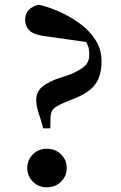

<svg xmlns="http://www.w3.org/2000/svg" viewBox="-20 -782 513 817"><path d="M179 15Q144 15 120 -9Q96 -33 96 -67Q96 -101 120 -125Q144 -149 179 -149Q216 -149 240 -125Q264 -101 264 -67Q264 -33 240 -9Q216 15 179 15ZM412 -522Q412 -459 386 -424Q360 -389 304 -366L255 -346Q220 -331 208.5 -320Q197 -309 195 -286L194 -236H164L152 -277Q143 -304 138.5 -321.5Q134 -339 134 -355Q134 -387 153.5 -407Q173 -427 218 -445L281 -466Q326 -486 343.5 -504Q361 -522 360 -554Q360 -586 340.5 -612.5Q321 -639 276 -667L377 -599L165 -629Q122 -635 104.5 -653Q87 -671 87 -697Q87 -724 102 -739.5Q117 -755 144 -762Q186 -753 232 -732.5Q278 -712 319 -682.5Q360 -653 386 -612.5Q412 -572 412 -522Z"/></svg>

Font: Noto Serif SC ExtraLight
Style: Bold
Weight: 700
Version: Version 2.002-H1;hotconv 1.1.0;makeotfexe 2.6.0